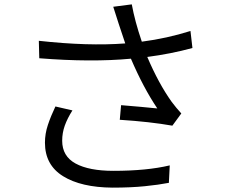

<svg xmlns="http://www.w3.org/2000/svg" viewBox="-20 -818 1040 880"><path d="M312 -312Q289 -276 277 -242.5Q265 -209 265 -173Q265 -102 326.5 -68.5Q388 -35 500 -35Q653 -35 758 -60L754 20Q708 29 643.5 35.5Q579 42 496 42Q352 41 269 -10.5Q186 -62 186 -164Q186 -205 199.5 -245.5Q213 -286 234 -330ZM158 -631Q384 -606 554 -619L524 -709Q513 -744 499 -787L584 -798Q598 -721 630 -627Q745 -642 853 -676L862 -598Q763 -571 655 -557Q707 -435 767 -351Q788 -323 811 -298L770 -242Q668 -260 529 -269L535 -336Q633 -328 701 -321Q637 -416 580 -549Q399 -532 160 -551Z"/></svg>

Font: Gothic Nguyen
Style: Regular
Weight: 400
Designer: MORI Takayuki
Version: Version 1.220;July 21, 2023;FontCreator 14.0.0.2814 64-bit